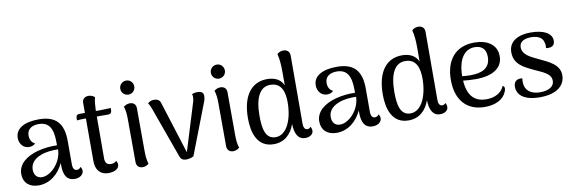

<svg xmlns="http://www.w3.org/2000/svg" viewBox="-53 -1147 4698 1576"><g transform="rotate(-10 2296.0 -359.0)"><path d="M533 -79C525 -66 511 -60 501 -60C478 -60 466 -77 466 -113V-307C466 -456 402 -523 262 -523C142 -523 66 -481 66 -402C66 -356 96 -313 146 -313C165 -313 186 -319 199 -334C168 -346 157 -379 157 -405C157 -466 207 -485 254 -485C341 -485 373 -427 373 -312V-287C325 -289 266 -284 210 -269C117 -243 43 -190 43 -105C43 -34 91 11 169 11C261 11 337 -49 378 -139V-122C378 -29 410 10 470 10C512 10 544 -14 544 -45C544 -55 541 -67 533 -79ZM212 -51C161 -49 142 -86 142 -125C142 -175 175 -211 229 -232C268 -249 330 -255 376 -253C374 -147 285 -54 212 -51Z M769 -509H736C738 -559 741 -593 749 -622C741 -629 724 -642 698 -642C667 -642 645 -624 645 -593V-509H597C583 -509 572 -501 571 -485L570 -460C583 -462 617 -463 630 -463H645V-106C645 -33 684 11 750 11C803 11 840 -11 840 -44C840 -54 837 -66 828 -78C822 -65 800 -59 783 -59C751 -59 735 -78 735 -113L736 -427V-463H835C848 -463 859 -472 860 -488L861 -512C851 -511 779 -509 769 -509Z M1024 -595C1056 -595 1082 -621 1082 -653C1082 -686 1056 -712 1024 -712C991 -712 965 -686 965 -653C965 -621 991 -595 1024 -595ZM1073 -120 1072 -474C1072 -505 1051 -523 1021 -523C995 -523 978 -510 969 -503C981 -471 983 -430 983 -391L984 -38C984 -7 1006 12 1035 12C1061 12 1079 -1 1087 -9C1075 -41 1073 -81 1073 -120Z M1583 -517C1562 -517 1549 -513 1537 -508C1541 -502 1542 -494 1542 -483C1542 -471 1539 -459 1537 -448L1413 -46L1276 -480C1270 -505 1249 -517 1222 -517C1194 -517 1179 -506 1169 -495C1181 -483 1189 -458 1194 -446L1347 -21C1355 3 1375 12 1399 12C1419 12 1439 7 1460 -3L1623 -426C1631 -444 1634 -463 1634 -476C1634 -504 1618 -517 1583 -517Z M1779 -595C1811 -595 1837 -621 1837 -653C1837 -686 1811 -712 1779 -712C1746 -712 1720 -686 1720 -653C1720 -621 1746 -595 1779 -595ZM1828 -120 1827 -474C1827 -505 1806 -523 1776 -523C1750 -523 1733 -510 1724 -503C1736 -471 1738 -430 1738 -391L1739 -38C1739 -7 1761 12 1790 12C1816 12 1834 -1 1842 -9C1830 -41 1828 -81 1828 -120Z M2448 -76C2441 -63 2429 -61 2421 -61C2401 -61 2389 -77 2389 -113L2390 -681C2390 -713 2367 -731 2337 -731C2311 -731 2293 -718 2285 -710C2297 -667 2300 -613 2300 -563V-447C2280 -495 2233 -523 2166 -523C2030 -523 1955 -415 1955 -232C1955 -115 1990 13 2128 13C2216 13 2274 -40 2304 -124C2306 -41 2333 8 2392 8C2430 8 2459 -12 2459 -42C2459 -52 2456 -64 2448 -76ZM2153 -41C2067 -41 2052 -133 2052 -235C2052 -390 2097 -472 2183 -472C2279 -472 2299 -387 2299 -307C2299 -165 2247 -41 2153 -41Z M3017 -79C3009 -66 2995 -60 2985 -60C2962 -60 2950 -77 2950 -113V-307C2950 -456 2886 -523 2746 -523C2626 -523 2550 -481 2550 -402C2550 -356 2580 -313 2630 -313C2649 -313 2670 -319 2683 -334C2652 -346 2641 -379 2641 -405C2641 -466 2691 -485 2738 -485C2825 -485 2857 -427 2857 -312V-287C2809 -289 2750 -284 2694 -269C2601 -243 2527 -190 2527 -105C2527 -34 2575 11 2653 11C2745 11 2821 -49 2862 -139V-122C2862 -29 2894 10 2954 10C2996 10 3028 -14 3028 -45C3028 -55 3025 -67 3017 -79ZM2696 -51C2645 -49 2626 -86 2626 -125C2626 -175 2659 -211 2713 -232C2752 -249 2814 -255 2860 -253C2858 -147 2769 -54 2696 -51Z M3572 -76C3565 -63 3553 -61 3545 -61C3525 -61 3513 -77 3513 -113L3514 -681C3514 -713 3491 -731 3461 -731C3435 -731 3417 -718 3409 -710C3421 -667 3424 -613 3424 -563V-447C3404 -495 3357 -523 3290 -523C3154 -523 3079 -415 3079 -232C3079 -115 3114 13 3252 13C3340 13 3398 -40 3428 -124C3430 -41 3457 8 3516 8C3554 8 3583 -12 3583 -42C3583 -52 3580 -64 3572 -76ZM3277 -41C3191 -41 3176 -133 3176 -235C3176 -390 3221 -472 3307 -472C3403 -472 3423 -387 3423 -307C3423 -165 3371 -41 3277 -41Z M4060 -132C4039 -78 3983 -47 3911 -47C3823 -47 3757 -93 3748 -231C3783 -227 3818 -225 3854 -225C3992 -225 4079 -277 4079 -377C4079 -473 4000 -523 3892 -523C3735 -523 3650 -419 3650 -253C3650 -80 3742 13 3888 13C3974 13 4043 -19 4068 -81C4082 -114 4073 -127 4060 -132ZM3888 -485C3934 -485 3982 -465 3982 -390C3982 -287 3902 -264 3814 -264C3791 -264 3768 -266 3747 -268C3748 -409 3803 -485 3888 -485Z M4346 13C4507 13 4558 -64 4558 -133C4558 -225 4467 -260 4388 -298C4322 -330 4261 -356 4261 -419C4261 -467 4307 -485 4358 -485C4418 -485 4456 -462 4462 -421C4467 -408 4467 -390 4465 -376C4475 -373 4484 -373 4495 -375C4527 -378 4538 -400 4538 -424C4538 -488 4470 -524 4361 -524C4263 -524 4178 -486 4178 -391C4178 -289 4259 -254 4337 -217C4405 -184 4473 -164 4473 -102C4473 -52 4423 -27 4355 -27C4278 -27 4233 -65 4229 -121C4227 -137 4227 -150 4231 -165C4176 -174 4158 -141 4158 -107C4158 -40 4214 13 4346 13Z"/></g></svg>

Font: Arima Koshi Medium
Style: Regular
Weight: 500
Designer: Joana Correia and Natanael Gama
Foundry: NDISCOVER
Version: Version 1.019;PS 001.019;hotconv 1.0.88;makeotf.lib2.5.64775